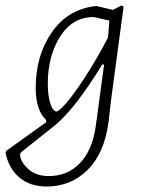

<svg xmlns="http://www.w3.org/2000/svg" viewBox="-77 -482 525 699"><path d="M275 -460 334 -446 365 -462 373 -458 328 -123 318 -37Q303 76 242 136.5Q181 197 93 197Q33 197 -5.5 165Q-44 133 -57 75L-54 67L91 -37V-45Q53 -81 53 -162Q53 -279 111 -363.5Q169 -448 271 -460ZM97 -177Q97 -142 103 -117.5Q109 -93 116 -84.5Q123 -76 129 -76Q137 -76 163.5 -106Q190 -136 232.5 -201Q275 -266 316 -345L318 -364L321 -407L264 -420Q187 -420 142 -349Q97 -278 97 -177ZM101 159Q169 159 214.5 111.5Q260 64 272 -25L302 -247H295Q199 -90 126 -28L4 69Q-4 76 -4 82Q-2 108 26 133.5Q54 159 101 159Z"/></svg>

Font: Alegreya Sans SC Light
Style: Italic
Weight: 300
Italic angle: -7°
Designer: Juan Pablo del Peral
Foundry: Huerta Tipografica
Version: Version 2.007